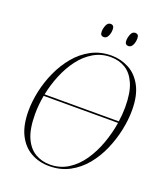

<svg xmlns="http://www.w3.org/2000/svg" viewBox="-161 -1008 975 1128"><g transform="rotate(20 326.0 -443.5)"><path d="M279 11Q216 11 165 -17.5Q114 -46 84.5 -104.5Q55 -163 55 -254Q55 -312 69 -377Q83 -442 111 -503.5Q139 -565 180.5 -615Q222 -665 278 -695Q334 -725 404 -725Q462 -725 513 -698Q564 -671 595 -613Q626 -555 626 -463Q626 -404 612.5 -339.5Q599 -275 572 -212.5Q545 -150 503.5 -99.5Q462 -49 406 -19Q350 11 279 11ZM402 -715Q344 -715 295.5 -686.5Q247 -658 210.5 -609.5Q174 -561 149 -500.5Q124 -440 111 -376H575Q582 -423 582 -467Q582 -558 558.5 -612Q535 -666 495 -690.5Q455 -715 402 -715ZM280 1Q343 1 393 -30.5Q443 -62 479.5 -115Q516 -168 539.5 -233Q563 -298 574 -366H109Q98 -306 98 -249Q98 -156 122.5 -101.5Q147 -47 188.5 -23Q230 1 280 1ZM476 -811Q466 -811 460 -817Q454 -823 454 -838Q454 -857 462.5 -877.5Q471 -898 489 -898Q499 -898 505 -892Q511 -886 511 -871Q511 -848 502 -829.5Q493 -811 476 -811ZM322 -811Q312 -811 306 -817Q300 -823 300 -838Q300 -857 308.5 -877.5Q317 -898 335 -898Q357 -898 357 -871Q357 -848 348 -829.5Q339 -811 322 -811Z"/></g></svg>

Font: Noto Serif Display SemiCondensed ExtraLight
Style: Italic
Weight: 200
Width: 4
Italic angle: -12°
Designer: Monotype Design Team
Foundry: Monotype Imaging Inc.
Version: Version 2.009